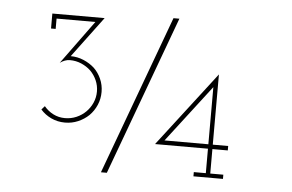

<svg xmlns="http://www.w3.org/2000/svg" viewBox="-52 -812 1380 907"><g transform="rotate(5 638.0 -358.5)"><path d="M1034 0H894V-20H951V-136H700L972 -490V-157H1045V-136H972V-20H1034ZM951 -428 743 -157H951ZM380 -246Q358 -225 329 -212.5Q300 -200 267 -200Q232 -200 202 -214Q172 -228 151 -252L166 -269Q184 -247 209.5 -234Q235 -221 265 -221Q294 -221 319.5 -232Q345 -243 364 -262Q383 -281 394 -306Q405 -331 405 -359Q405 -387 394 -412Q383 -437 364 -456Q345 -474 319.5 -485Q294 -496 265 -496Q253 -496 241 -491.5Q229 -487 218 -479L369 -686H185V-637H163V-708H411L267 -515Q299 -515 328.5 -502.5Q358 -490 380 -470Q401 -450 414 -421Q427 -392 427 -359Q427 -326 414.5 -297Q402 -268 380 -246ZM485 19H457Q527 -171 596 -358.5Q665 -546 735 -736H763Q693 -546 624 -358.5Q555 -171 485 19Z"/></g></svg>

Font: Josefin Slab Light
Style: Regular
Weight: 300
Designer: Santiago Orozco
Foundry: Typemade
Version: Version 2.000